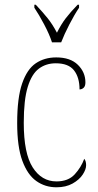

<svg xmlns="http://www.w3.org/2000/svg" viewBox="-20 -786 417 816"><path d="M220 10Q172 10 134.5 -16.5Q97 -43 75 -102.5Q53 -162 53 -263Q53 -370 74 -431Q95 -492 132 -517Q169 -542 219 -542Q279 -542 311 -510.5Q343 -479 343 -436Q343 -420 335.5 -413Q328 -406 318 -406Q318 -457 294.5 -487Q271 -517 217 -517Q176 -517 145.5 -494.5Q115 -472 98 -417Q81 -362 81 -264Q81 -134 119 -74.5Q157 -15 220 -15Q270 -15 297.5 -45Q325 -75 338 -111Q346 -102 346 -84Q346 -66 331.5 -44Q317 -22 288.5 -6Q260 10 220 10ZM201 -606Q190 -640 167.5 -682.5Q145 -725 126 -753V-766H132Q162 -734 182.5 -708.5Q203 -683 222 -647Q240 -683 259.5 -708.5Q279 -734 310 -766H316V-753Q297 -725 275 -682.5Q253 -640 240 -606Z"/></svg>

Font: Noto Serif Tamil Condensed Thin
Style: Italic
Weight: 100
Width: 3
Italic angle: -12°
Designer: Indian Type Foundry, Tom Grace, and the Monotype Design Team
Foundry: Monotype Imaging Inc.
Version: Version 2.003; ttfautohint (v1.8.4.7-5d5b)